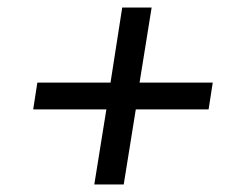

<svg xmlns="http://www.w3.org/2000/svg" viewBox="-20 -585 640 509"><path d="M308 -96H230L262 -295H68L79 -366H273L304 -565H382L350 -366H544L533 -295H340Z"/></svg>

Font: JetBrains Mono Semi Light
Style: Italic
Weight: 350
Italic angle: -9°
Monospace: yes
Designer: Philipp Nurullin, Konstantin Bulenkov
Foundry: JetBrains
Version: 2.002